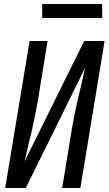

<svg xmlns="http://www.w3.org/2000/svg" viewBox="-20 -940 543 960"><path d="M6 0 128 -735H218L170 -441Q163 -402 155.5 -363.5Q148 -325 139 -286.5Q130 -248 120.5 -209.5Q111 -171 103 -133L401 -735H503L382 0H291L339 -294Q346 -333 353.5 -371.5Q361 -410 370 -448.5Q379 -487 388.5 -525.5Q398 -564 406 -602L109 0ZM491 -850H191V-920H491Z"/></svg>

Font: Iosevka SS04 Medium Oblique
Style: Regular
Weight: 500
Italic angle: -9°
Monospace: yes
Designer: Belleve Invis
Foundry: Belleve Invis
Version: Version 19.0.0; ttfautohint (v1.8.4)